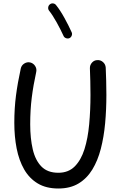

<svg xmlns="http://www.w3.org/2000/svg" viewBox="-20 -1061 699 1120"><path d="M155.8 -696.8Q174.3 -692.4 184.8 -676.3Q195.3 -660.2 191.4 -641.6Q174.3 -563.5 165.3 -491.9Q156.2 -420.4 156.2 -335.9Q156.2 -253.9 171.1 -189.9Q186 -126 221.7 -89.6Q257.3 -53.2 320.3 -53.2Q378.9 -53.2 415.8 -90.1Q452.6 -127 472.7 -190.4Q492.7 -253.9 500.2 -335.9Q507.8 -418 507.8 -507.8Q507.8 -543 506.8 -587.9Q505.9 -632.8 504.4 -662.6Q503.9 -681.6 516.6 -695.8Q529.3 -710 548.3 -710.4Q566.9 -711.4 581.1 -698.7Q595.2 -686 596.7 -667Q598.1 -637.2 599.4 -590.8Q600.6 -544.4 600.6 -507.8Q600.6 -422.4 593.3 -342Q585.9 -261.7 568.1 -192.9Q550.3 -124 518.6 -72Q486.8 -20 438.2 9.3Q389.6 38.6 320.3 38.6Q249 38.6 200 9Q150.9 -20.5 120.8 -73Q90.8 -125.5 77.1 -195.1Q63.5 -264.6 63.5 -344.7Q63.5 -428.2 73.2 -503.4Q83 -578.6 101.1 -661.1Q105 -679.7 121.3 -690.2Q137.7 -700.7 155.8 -696.8ZM271 -1035.6Q279.3 -1042.5 290 -1041Q300.8 -1039.6 307.1 -1031.2Q331.1 -1001.5 355.7 -956.8Q380.4 -912.1 397.9 -873Q402.3 -863.8 398.4 -853.3Q394.5 -842.8 384.8 -838.4Q375.5 -834.5 365 -838.4Q354.5 -842.3 350.6 -851.6Q334 -888.2 310.1 -931.2Q286.1 -974.1 266.1 -999Q259.8 -1007.3 261.2 -1018.3Q262.7 -1029.3 271 -1035.6Z"/></svg>

Font: Mikhak-FD Medium
Style: Regular
Weight: 500
Designer: Amin Abedi
Version: Version 3.2